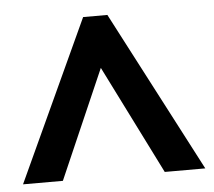

<svg xmlns="http://www.w3.org/2000/svg" viewBox="-41 -762 614 552"><g transform="rotate(-5 266.0 -486.0)"><path d="M218 -718H288L530 -254H413L256 -568L119 -254H4Z"/></g></svg>

Font: OpenSansMMV
Style: Bold
Weight: 700
Foundry: Ascender Corporation
Version: Version 4.001